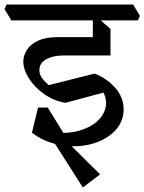

<svg xmlns="http://www.w3.org/2000/svg" viewBox="-50 -628 638 848"><path d="M275 18Q227 18 179 3.5Q131 -11 91 -42L118 -153H161L244 -18L188 -42Q252 -37 300.5 -51Q349 -65 378.5 -91.5Q408 -118 416 -151.5Q424 -185 407 -219L239 -174Q189 -182 146.5 -211.5Q104 -241 78.5 -280.5Q53 -320 53 -356Q53 -383 69 -408Q85 -433 118.5 -448.5Q152 -464 204 -464H364L438 -383H230Q185 -383 154.5 -366.5Q124 -350 124 -318Q124 -299 135 -284Q146 -269 165 -252L368 -303Q422 -282 459 -240Q496 -198 496 -145Q496 -114 484 -88.5Q472 -63 451 -43.5Q430 -24 402 -10Q374 4 342 11Q310 18 275 18ZM316 200 173 -24 216 -32 392 142ZM438 -383 360 -394V-562L380 -551L438 -500ZM0 -538 -30 -588 -21 -608H538L568 -558L559 -538Z"/></svg>

Font: Eczar
Style: Regular
Weight: 400
Designer: Vaibhav Singh
Foundry: Rosetta Type Foundry
Version: Version 2.000